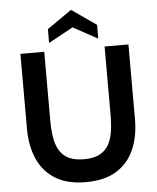

<svg xmlns="http://www.w3.org/2000/svg" viewBox="-61 -962 839 1027"><g transform="rotate(-5 359.0 -448.5)"><path d="M359 14Q260 14 196 -25Q132 -64 100.5 -134.5Q69 -205 69 -300V-700H197V-333Q197 -283 203.5 -241.5Q210 -200 227.5 -170.5Q245 -141 276.5 -125Q308 -109 359 -109Q410 -109 441.5 -125Q473 -141 490.5 -170.5Q508 -200 514.5 -241.5Q521 -283 521 -333V-700H649V-300Q649 -205 617.5 -134.5Q586 -64 522 -25Q458 14 359 14ZM227 -745V-819L359 -911L491 -819V-745L359 -817Z"/></g></svg>

Font: Cabin VF Beta
Style: Regular
Weight: 400
Designer: Pablo Impallari
Foundry: Pablo Impallari. http://www.impallari.com Igino Marini. http://www.ikern.com
Version: Version 2.200